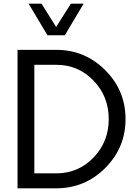

<svg xmlns="http://www.w3.org/2000/svg" viewBox="-20 -1020 751 1040"><path d="M237 -829H331L433 -1000H364L284 -874L205 -1000H135ZM75 0H285C388.3 0 476.7 -36.7 550 -110C623.3 -183.3 660 -271.7 660 -375C660 -478.3 623.3 -566.7 550 -640C476.7 -713.3 388.3 -750 285 -750H75ZM166 -81V-669H285C364.3 -669 431.5 -640.5 486.5 -583.5C541.5 -526.5 569 -457 569 -375C569 -293 541.5 -223.5 486.5 -166.5C431.5 -109.5 364.3 -81 285 -81Z"/></svg>

Font: Orkney
Style: Regular
Weight: 400
Designer: Samuel Oakes and Alfredo Marco Pradil
Foundry: Alfredo Marco Pradil
Version: 1.0; ttfautohint (v1.5)